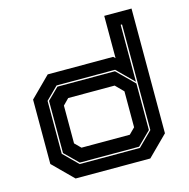

<svg xmlns="http://www.w3.org/2000/svg" viewBox="-109 -856 945 962"><g transform="rotate(-15 363.5 -375.0)"><path d="M553.5 0H166L62.5 -103V-437L166 -540H505.5L515.5 -530.5V-750H657V-103ZM517 -64.5 590.5 -137.5V-685.5H583.5V-390L498 -475H194.5L131 -412V-137.5L204.5 -64.5ZM514.5 -71.5H207L138 -139.5V-410L197 -468H495.5L583.5 -381V-139.5ZM485 -141.5 515.5 -172V-358.5L475.5 -399H234.5L204 -368V-172L234.5 -141.5Z"/></g></svg>

Font: Tourney Expanded ExtraBold
Style: Regular
Weight: 800
Width: 7
Designer: Tyler Finck
Foundry: Etcetera Type Co
Version: Version 1.010; ttfautohint (v1.8.3)